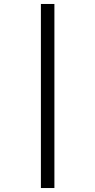

<svg xmlns="http://www.w3.org/2000/svg" viewBox="-20 -812 479 967"><path d="M186 -792H254V135H186Z"/></svg>

Font: Noto Sans Bengali Condensed
Style: Regular
Weight: 400
Width: 3
Designer: Jelle Bosma - Monotype Design Team
Foundry: Monotype Imaging Inc.
Version: Version 2.003